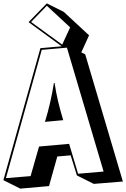

<svg xmlns="http://www.w3.org/2000/svg" viewBox="-41 -1050 747 1136"><path d="M414 -12 377 -131 298 -124 249 51 79 66 -21 16 198 -765 324 -776 128 -919 236 -1030 336 -980 486 -841 440 -740 463 -729 686 24 514 38ZM236 -1016 143 -920 327 -786 374 -888ZM206 -755 -6 4 140 -8 190 -183 368 -199 421 -22 572 -35 355 -768ZM225 -329Q244 -391 256.5 -447Q269 -503 278 -559H282Q290 -504 302.5 -451.5Q315 -399 333 -339Z"/></svg>

Font: Rampart One
Style: Regular
Weight: 400
Designer: Fontworks Inc.
Foundry: Fontworks Inc.
Version: Version 1.100